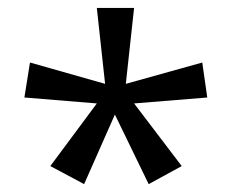

<svg xmlns="http://www.w3.org/2000/svg" viewBox="-20 -780 592 488"><path d="M320.8 -759.8 299.8 -566.9 494.1 -621.1 506.8 -532.2 320.8 -517.1 441.9 -357.9 357.9 -312 272 -488.8 193.8 -312 107.9 -357.9 226.1 -517.1 42 -532.2 56.2 -621.1 247.1 -566.9 226.1 -759.8Z"/></svg>

Font: f05545470
Style: Regular
Weight: 400
Foundry: Ascender Corporation
Version: Version 1.10